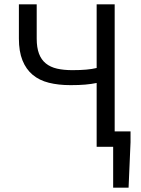

<svg xmlns="http://www.w3.org/2000/svg" viewBox="-20 -676 647 884"><path d="M501 188V0H425V-294Q401 -289 372.5 -286.5Q344 -284 305 -284Q249 -284 205 -295Q161 -306 130.5 -331.5Q100 -357 83.5 -398Q67 -439 67 -498V-656H149V-498Q149 -457 159.5 -429Q170 -401 191 -384Q212 -367 242.5 -360Q273 -353 313 -353Q350 -353 377.5 -355.5Q405 -358 425 -363V-656H508V-71H581V-21L572 188Z"/></svg>

Font: Swei Fan Sans CJK TC
Style: Regular
Weight: 400
Version: Version 2.130